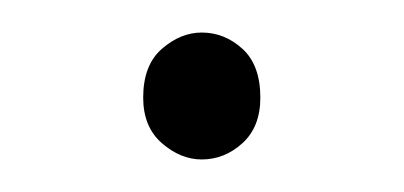

<svg xmlns="http://www.w3.org/2000/svg" viewBox="-20 -86 248 118"><path d="M104 12Q91 12 79.5 2Q68 -8 68 -26Q68 -46 79.5 -56Q91 -66 104 -66Q118 -66 129 -56Q140 -46 140 -26Q140 -8 129 2Q118 12 104 12Z"/></svg>

Font: Assistant ExtraLight ExtraLight
Style: Regular
Weight: 250
Version: Version 3.000